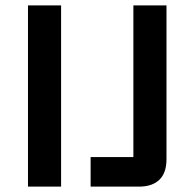

<svg xmlns="http://www.w3.org/2000/svg" viewBox="-20 -695 724 715"><path d="M84.2 0V-675H207.5V0ZM317.5 0V-110H476.7V-675H600V-102.5Q600 -50.8 573.3 -25.4Q546.7 0 497.5 0Z"/></svg>

Font: Funnel Sans SemiBold
Style: Regular
Weight: 600
Designer: NORD ID, Kristian Moeller
Foundry: Dicotype
Version: Version 1.000